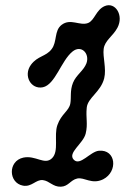

<svg xmlns="http://www.w3.org/2000/svg" viewBox="-20 -690 503 726"><path d="M97 -445C122 -479 154 -476 175 -504C197 -532 184 -574 213 -596C247 -622 282 -591 313 -603C338 -613 343 -653 376 -667C416 -684 449 -632 424 -585C407 -553 376 -537 372 -505C368 -474 383 -431 374 -394C361 -342 312 -321 308 -283C304 -244 313 -222 304 -185C295 -147 234 -112 259 -86C283 -61 321 -117 354 -120C419 -126 427 -41 370 -12C327 9 299 -21 272 -15C246 -9 239 15 210 16C180 17 167 -6 142 -9C116 -12 100 18 67 12C12 2 9 -81 68 -94C115 -104 149 -64 177 -92C204 -119 183 -177 197 -217C212 -260 241 -270 246 -299C250 -322 244 -347 256 -377C268 -407 296 -422 307 -451C320 -488 287 -522 254 -495C211 -460 189 -370 142 -360C97 -351 67 -404 97 -445Z"/></svg>

Font: PicNic
Style: Regular
Weight: 400
Designer: Mariel Nils
Foundry: Velvetyne Type Foundry
Version: Version 2.000;Glyphs 3.2.3 (3260)